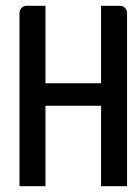

<svg xmlns="http://www.w3.org/2000/svg" viewBox="-20 -644 459 664"><path d="M419.4 0H329.6V-278.3H137.2V0H47.4V-599.6Q47.4 -609.4 54.7 -616.7Q62 -624 71.8 -624H137.2V-356H329.6V-624H395Q404.8 -624 412.1 -616.7Q419.4 -609.4 419.4 -599.6Z"/></svg>

Font: Uroob
Style: Regular
Weight: 400
Designer: Hussain K H
Foundry: Swanthanthra Malayalam Computing(http://smc.org.in)
Version: Version 2.0.0+20200101